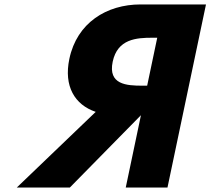

<svg xmlns="http://www.w3.org/2000/svg" viewBox="-20 -845 948 865"><path d="M908 -825 734.5 0H546.5L615 -326L294.5 0H55.5L411.2 -341C316.9 -373 266.4 -456 292.5 -580C326.5 -742 460 -825 613 -825ZM643 -459 688.4 -675H666.4C595.4 -675 509.4 -670 487.7 -567C466.1 -464 550 -459 621 -459Z"/></svg>

Font: Hussar
Style: BdOblTwo
Weight: 700
Foundry: Cannot Into Space Fonts
Version: Version 2.00